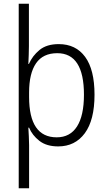

<svg xmlns="http://www.w3.org/2000/svg" viewBox="-20 -780 582 1036"><path d="M490 -269Q490 -132 437.5 -61Q385 10 294 10Q231 10 192.5 -20Q154 -50 137 -91H133Q134 -71 135.5 -45Q137 -19 137 3V236H81V-760H136V-531Q136 -511 135 -483.5Q134 -456 133 -435H136Q155 -479 193.5 -510.5Q232 -542 297 -542Q389 -542 439.5 -473Q490 -404 490 -269ZM433 -269Q433 -493 289 -493Q212 -493 174.5 -438.5Q137 -384 137 -281V-257Q137 -39 286 -39Q358 -39 395.5 -97.5Q433 -156 433 -269Z"/></svg>

Font: Noto Sans Myanmar SemiCondensed Light
Style: Regular
Weight: 300
Width: 4
Designer: Monotype Design Team
Foundry: Monotype Imaging Inc.
Version: Version 2.107; ttfautohint (v1.8.4.7-5d5b)